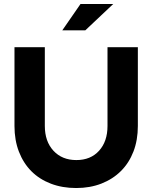

<svg xmlns="http://www.w3.org/2000/svg" viewBox="-20 -938 769 968"><path d="M53 0ZM675 -303Q675 -232 653 -174.5Q631 -117 590 -76Q549 -35 491.5 -12.5Q434 10 364 10Q294 10 236.5 -12Q179 -34 138.5 -74.5Q98 -115 75.5 -173Q53 -231 53 -303V-700H206V-303Q206 -225 249.5 -178Q293 -131 365 -131Q437 -131 479.5 -178Q522 -225 522 -303V-700H675ZM386 -918H551L410 -785H294Z"/></svg>

Font: Rosa Sans
Style: Bold
Weight: 700
Designer: Pentagram / MCKL
Foundry: Pentagram / MCKL
Version: Version 1.005;September 16, 2019;FontCreator 11.5.0.2425 64-